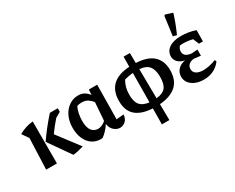

<svg xmlns="http://www.w3.org/2000/svg" viewBox="-123 -1276 2415 1974"><g transform="rotate(-30 1085.0 -289.5)"><path d="M71 0 85 -368 31 -445Q70 -467 112.5 -481Q155 -495 199 -498V0ZM390 8 209 -250Q250 -310 297.5 -370Q345 -430 396 -487H490V-445L427 -409Q399 -377 372.5 -344Q346 -311 321 -276L516 -19Q483 -9 452 -2Q421 5 390 8Z M737 8Q727 10 717 10Q657 10 613 -21Q569 -52 545 -107Q521 -162 521 -233Q521 -313 550 -372Q579 -431 627.5 -464Q676 -497 735 -497Q779 -497 808.5 -478.5Q838 -460 859 -432L863 -494H962L957 -86L1044 -94Q1040 -43 1011 -17.5Q982 8 946 8Q910 8 877.5 -19.5Q845 -47 837 -100Q815 -65 789.5 -38.5Q764 -12 737 8ZM642 -245Q642 -171 669.5 -133.5Q697 -96 746 -96Q767 -96 790 -105.5Q813 -115 837 -136L853 -351Q834 -375 805.5 -395.5Q777 -416 729 -416Q701 -416 675 -407Q658 -373 650 -331Q642 -289 642 -245Z M1334 192 1336 3Q1205 -4 1138.5 -62Q1072 -120 1072 -236Q1072 -352 1137.5 -416Q1203 -480 1340 -489L1341 -608H1416L1417 -489Q1553 -483 1620 -421.5Q1687 -360 1687 -250Q1687 -132 1619 -70Q1551 -8 1421 2L1423 192ZM1563 -242Q1563 -325 1529 -367.5Q1495 -410 1417 -416L1421 -68Q1496 -75 1529.5 -114Q1563 -153 1563 -242ZM1196 -240Q1196 -154 1230 -115Q1264 -76 1337 -68L1340 -415Q1312 -413 1285 -408Q1258 -403 1237 -397Q1216 -360 1206 -322Q1196 -284 1196 -240Z M1942 10Q1885 10 1842 -8Q1799 -26 1774.5 -58Q1750 -90 1750 -132Q1750 -181 1782.5 -216Q1815 -251 1870 -259Q1822 -267 1792.5 -296Q1763 -325 1763 -365Q1763 -425 1814 -461Q1865 -497 1956 -497Q1998 -497 2041 -490.5Q2084 -484 2128 -469L2126 -336H2079L2050 -406Q1991 -420 1935 -420Q1917 -420 1900 -418Q1876 -389 1876 -359Q1876 -322 1904.5 -304.5Q1933 -287 1971 -287L2035 -292V-219L1959 -228Q1923 -228 1897.5 -207Q1872 -186 1872 -153Q1872 -117 1901.5 -97Q1931 -77 1983 -77Q2017 -77 2054.5 -84.5Q2092 -92 2135 -109L2144 -88Q2069 10 1942 10ZM1927 -525 1884 -536 1914 -760 1924 -771 2010 -744Q1993 -688 1972 -633Q1951 -578 1927 -525Z"/></g></svg>

Font: Piazzolla SemiBold
Style: Regular
Weight: 600
Designer: Juan Pablo del Peral
Foundry: Huerta Tipografica
Version: Version 1.330